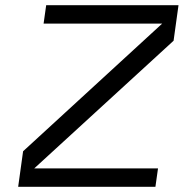

<svg xmlns="http://www.w3.org/2000/svg" viewBox="-20 -720 708 740"><path d="M112 -71H589L579 0H50L69 -137L605 -629H148L158 -700H668L649 -563Z"/></svg>

Font: Fivo Sans Modern
Style: Italic
Weight: 400
Designer: Alexander Slobzheninov
Foundry: Alexander Slobzheninov
Version: 1.0